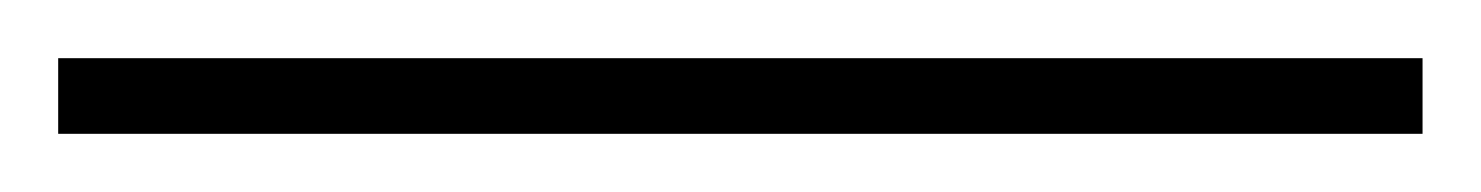

<svg xmlns="http://www.w3.org/2000/svg" viewBox="-25 -806 509 66"><path d="M-5 -760V-786H464V-760Z"/></svg>

Font: Noto Serif Ethiopic Thin
Style: Regular
Weight: 250
Version: Version 2.102